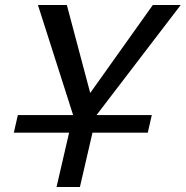

<svg xmlns="http://www.w3.org/2000/svg" viewBox="-20 -544 739 764"><path d="M364 -86H584L568 -16H348L298 200H205L255 -16H35L51 -86H271L131 -524H246L339 -174L588 -524H699Z"/></svg>

Font: Miedinger
Style: Italic
Weight: 400
Italic angle: -13°
Version: Version 001.000